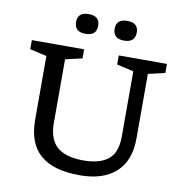

<svg xmlns="http://www.w3.org/2000/svg" viewBox="-97 -1002 1053 1103"><g transform="rotate(10 430.0 -450.5)"><path d="M640.5 -251V-631.5L542.5 -654V-707H823.5V-654L725.5 -631.5V-256Q725.5 -125 651 -57.5Q576.5 10 440 10Q287 10 210.2 -56Q133.5 -122 133.5 -261V-631.5L35.5 -654V-707H340.5V-654L242.5 -631.5V-261Q242.5 -164.5 293.2 -121Q344 -77.5 446 -77.5Q542 -77.5 591.2 -117.5Q640.5 -157.5 640.5 -251ZM332 -796Q267.5 -796 267.5 -854.5Q267.5 -911 332 -911Q396.5 -911 396.5 -854.5Q396.5 -796 332 -796ZM557 -796Q492.5 -796 492.5 -854.5Q492.5 -911 557 -911Q621.5 -911 621.5 -854.5Q621.5 -796 557 -796Z"/></g></svg>

Font: Newsreader Caption
Style: Regular
Weight: 400
Designer: Hugues Gentile
Foundry: Production Type
Version: Version 1.001